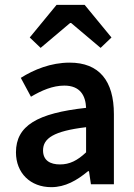

<svg xmlns="http://www.w3.org/2000/svg" viewBox="-20 -762 556 794"><path d="M46 -132C46 -46 106 12 192 12C250 12 298 -16 344 -54H348L356 0H451V-290C451 -428 390 -503 268 -503C190 -503 120 -474 66 -440L108 -362C152 -388 198 -408 246 -408C312 -408 334 -366 336 -316C134 -294 46 -242 46 -132ZM148 -564 270 -667H274L396 -564L441 -607L330 -742H214L103 -607ZM336 -236V-132C300 -98 268 -82 228 -82C188 -82 158 -98 158 -140C158 -190 202 -220 336 -236Z"/></svg>

Font: DAIFUKU Sans Semibold
Style: Regular
Weight: 600
Designer: Original font ‘Source Sans 3’ : Paul D. Hunt
Foundry: Daifuku
Version: Version 1.000